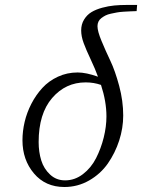

<svg xmlns="http://www.w3.org/2000/svg" viewBox="-20 -749 574 776"><path d="M70.8 -182.1Q70.8 -218.8 79.6 -256.3Q88.4 -293.9 106.9 -329.8Q125.5 -365.7 151.4 -393.8Q177.2 -421.9 214.1 -439Q251 -456.1 293.9 -456.1Q328.1 -456.1 376 -439Q365.2 -469.2 346.7 -508.5Q328.1 -547.9 318.1 -575Q308.1 -602.1 308.1 -626Q308.1 -650.9 319.8 -669.9Q331.5 -689 349.6 -700Q367.7 -710.9 393.1 -717.8Q418.5 -724.6 441.9 -726.8Q465.3 -729 491.2 -729H534.2L532.2 -704.1Q515.6 -703.6 506.1 -703.1Q496.6 -702.6 480 -701.7Q463.4 -700.7 452.9 -698.7Q442.4 -696.8 428.7 -693.8Q415 -690.9 406.5 -686.5Q397.9 -682.1 389.9 -676Q381.8 -669.9 377.9 -661.6Q374 -653.3 374 -643.1Q374 -622.6 390.4 -583.3Q406.7 -543.9 426 -503.4Q445.3 -462.9 461.7 -401.9Q478 -340.8 478 -282.2Q478 -231.4 461.7 -180.9Q445.3 -130.4 415.8 -88.1Q386.2 -45.9 340.1 -19.5Q293.9 6.8 240.2 6.8Q163.6 6.8 117.2 -48.1Q70.8 -103 70.8 -182.1ZM136.2 -174.8Q136.2 -134.8 146.7 -100.8Q157.2 -66.9 182.4 -43.5Q207.5 -20 243.2 -20Q282.2 -20 315.2 -45.2Q348.1 -70.3 368.2 -109.6Q388.2 -148.9 399.2 -193.1Q410.2 -237.3 410.2 -278.8Q410.2 -338.9 388.2 -405.8Q359.4 -416 326.2 -416Q245.1 -416 190.7 -352.8Q136.2 -289.6 136.2 -174.8Z"/></svg>

Font: Dehuti Alt
Style: Italic
Weight: 400
Version: Version 1.2